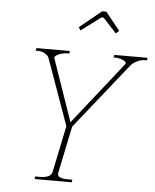

<svg xmlns="http://www.w3.org/2000/svg" viewBox="-61 -978 832 1029"><g transform="rotate(5 355.5 -463.5)"><path d="M329 -831 446 -927H469L546 -831L530 -815L461 -890Q454 -895 451 -895Q447 -895 440 -890L340 -815ZM166 -14H192Q250 -14 257 -47L309 -297L182 -652Q178 -665 160 -675.5Q142 -686 124 -686H110L113 -700H293L290 -686H276Q259 -686 237 -677.5Q215 -669 213 -659Q211 -657 213 -655L329 -320L594 -655Q603 -666 581.5 -676Q560 -686 540 -686H529L532 -700H711L708 -686H695Q677 -686 655.5 -675.5Q634 -665 623 -652L340 -297L288 -47Q284 -29 297.5 -21.5Q311 -14 340 -14H366L364 0H164Z"/></g></svg>

Font: Taviraj Thin
Style: Italic
Weight: 250
Italic angle: -12°
Designer: Katatrad Team
Foundry: CadsonDemak
Version: Version 1.001